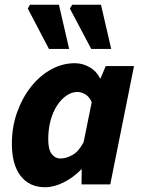

<svg xmlns="http://www.w3.org/2000/svg" viewBox="-20 -776 595 808"><path d="M170 12Q104 12 67 -35.5Q30 -83 30 -171Q30 -242 52 -303.5Q74 -365 111 -411.5Q148 -458 195.5 -484Q243 -510 295 -510Q328 -510 357.5 -493Q387 -476 401 -446H403L425 -498H544L444 0H323L324 -63H322Q289 -29 248 -8.5Q207 12 170 12ZM235 -109Q258 -109 284.5 -123.5Q311 -138 332 -178L366 -346Q356 -369 339 -379Q322 -389 306 -389Q282 -389 260 -374Q238 -359 220.5 -332.5Q203 -306 193 -269.5Q183 -233 183 -190Q183 -147 197.5 -128Q212 -109 235 -109ZM186 -570 97 -740 106 -756H228L271 -570ZM364 -570 274 -740 284 -756H405L448 -570Z"/></svg>

Font: Source Sans 3 ExtraLight ExtraBold
Style: Italic
Weight: 800
Italic angle: -11°
Version: Version 3.052;hotconv 1.1.0;makeotfexe 2.6.0